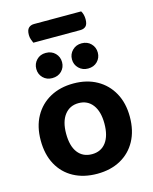

<svg xmlns="http://www.w3.org/2000/svg" viewBox="-128 -943 831 1042"><g transform="rotate(-15 287.5 -422.0)"><path d="M400.2 -762.1H135.8Q131.8 -770.1 127.5 -782.7Q123.1 -795.3 123.1 -808.9Q123.1 -836.4 134.9 -847.8Q146.7 -859.1 165.7 -859.1H430.4Q436 -850.8 439.4 -838.3Q442.7 -825.9 442.7 -812.1Q442.7 -784.7 431.4 -773.4Q420 -762.1 400.2 -762.1ZM537.7 -238.9Q537.7 -161 506.8 -104Q476 -47.1 419.8 -16.1Q363.6 15 287.6 15Q211.9 15 155.5 -15.7Q99.1 -46.3 68.1 -103.3Q37.1 -160.3 37.1 -238.9Q37.1 -316.9 68.6 -373.5Q100.1 -430.2 156.5 -461.2Q213 -492.2 287.8 -492.2Q362.7 -492.2 418.8 -460.9Q474.9 -429.6 506.3 -372.7Q537.7 -315.9 537.7 -238.9ZM287.4 -381.9Q237.7 -381.9 208.8 -344.3Q179.8 -306.7 179.8 -238.9Q179.8 -169.4 208.2 -132.3Q236.7 -95.2 287.6 -95.2Q338.4 -95.2 366.7 -132.8Q394.9 -170.4 394.9 -238.9Q394.9 -306.1 366.4 -344Q337.8 -381.9 287.4 -381.9ZM259.1 -620.1Q259.1 -590.6 238.9 -570.1Q218.6 -549.7 185.8 -549.7Q154.5 -549.7 134.4 -570.1Q114.3 -590.6 114.3 -620.1Q114.3 -649.8 134.4 -670.5Q154.5 -691.2 185.8 -691.2Q218.6 -691.2 238.9 -670.5Q259.1 -649.8 259.1 -620.1ZM459.9 -620.1Q459.9 -590.6 439.7 -570.1Q419.6 -549.7 387.1 -549.7Q356.2 -549.7 335.4 -570.1Q314.7 -590.6 314.7 -620.1Q314.7 -649.8 335.4 -670.5Q356.2 -691.2 387.1 -691.2Q419.6 -691.2 439.7 -670.5Q459.9 -649.8 459.9 -620.1Z"/></g></svg>

Font: Baloo Tamma 2
Style: Regular
Weight: 400
Designer: Divya Kowshik, Shuchita Grover and Ek Type
Foundry: Ek Type
Version: Version 1.700